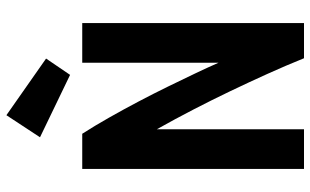

<svg xmlns="http://www.w3.org/2000/svg" viewBox="-205 -765 970 600"><g transform="rotate(-90 280.0 -465.0)"><path d="M52 0V-693H162Q187 -654 212.5 -609Q238 -564 262.5 -517.5Q287 -471 309 -426Q331 -381 350.5 -340Q370 -299 384 -267V-693H508V0H398Q375 -57 349 -114.5Q323 -172 295.5 -229.5Q268 -287 238 -345Q208 -403 176 -460V0ZM346 -731 151 -825 220 -930 397 -806Z"/></g></svg>

Font: Ubuntu Sans Mono
Style: Regular
Weight: 400
Monospace: yes
Designer: Dalton Maag Ltd
Foundry: Dalton Maag Ltd
Version: Version 1.006